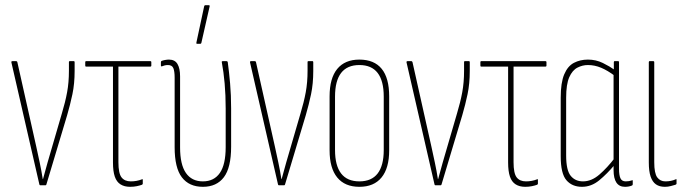

<svg xmlns="http://www.w3.org/2000/svg" viewBox="-20 -715 2647 741"><path d="M135 0Q133 0 132 -3L24 -474Q23 -479 28 -479H42Q46 -479 47 -475L120 -149Q127 -117 133.5 -86.5Q140 -56 145 -24H146Q155 -57 163.5 -87.5Q172 -118 182 -151L219 -278Q232 -321 239 -359Q246 -397 246 -442V-476Q246 -479 249 -479H265Q268 -479 268 -475V-441Q268 -392 259.5 -351.5Q251 -311 239 -270L159 -3Q158 0 156 0Z M482 6Q460 6 445 -3.5Q430 -13 423 -33.5Q416 -54 416 -88V-458H312Q309 -458 309 -462V-475Q309 -479 312 -479H560Q564 -479 564 -475V-462Q564 -458 560 -458H437V-89Q437 -46 449 -30.5Q461 -15 485 -15Q496 -15 507 -17Q518 -19 528 -23Q531 -25 531 -21V-6Q531 -4 528 -2Q520 1 508 3.5Q496 6 482 6Z M763 6Q710 6 682 -30.5Q654 -67 654 -147V-415Q654 -440 649 -452Q644 -464 628 -464Q621 -464 615.5 -462.5Q610 -461 605 -459Q601 -458 601 -462V-475Q601 -479 604 -480Q609 -482 617 -483.5Q625 -485 632 -485Q655 -485 665 -468Q675 -451 675 -420V-146Q675 -80 697.5 -47.5Q720 -15 763 -15Q806 -15 828.5 -47.5Q851 -80 851 -147V-296Q851 -348 847 -393Q843 -438 836 -475Q835 -479 840 -479H854Q858 -479 859 -475Q864 -439 868 -393.5Q872 -348 872 -297V-149Q872 -68 844 -31Q816 6 763 6ZM740 -546Q737 -546 738 -551L768 -691Q769 -695 772 -695H786Q790 -695 789 -690L757 -549Q756 -546 753 -546Z M1056 0Q1054 0 1053 -3L945 -474Q944 -479 949 -479H963Q967 -479 968 -475L1041 -149Q1048 -117 1054.5 -86.5Q1061 -56 1066 -24H1067Q1076 -57 1084.5 -87.5Q1093 -118 1103 -151L1140 -278Q1153 -321 1160 -359Q1167 -397 1167 -442V-476Q1167 -479 1170 -479H1186Q1189 -479 1189 -475V-441Q1189 -392 1180.5 -351.5Q1172 -311 1160 -270L1080 -3Q1079 0 1077 0Z M1367 6Q1311 6 1281.5 -30Q1252 -66 1252 -135V-343Q1252 -413 1281.5 -449Q1311 -485 1367 -485Q1424 -485 1453 -449.5Q1482 -414 1482 -343V-135Q1482 -66 1452.5 -30Q1423 6 1367 6ZM1367 -15Q1414 -15 1437.5 -45.5Q1461 -76 1461 -136V-342Q1461 -403 1437.5 -433.5Q1414 -464 1367 -464Q1320 -464 1296.5 -433.5Q1273 -403 1273 -342V-136Q1273 -76 1296.5 -45.5Q1320 -15 1367 -15Z M1660 0Q1658 0 1657 -3L1549 -474Q1548 -479 1553 -479H1567Q1571 -479 1572 -475L1645 -149Q1652 -117 1658.5 -86.5Q1665 -56 1670 -24H1671Q1680 -57 1688.5 -87.5Q1697 -118 1707 -151L1744 -278Q1757 -321 1764 -359Q1771 -397 1771 -442V-476Q1771 -479 1774 -479H1790Q1793 -479 1793 -475V-441Q1793 -392 1784.5 -351.5Q1776 -311 1764 -270L1684 -3Q1683 0 1681 0Z M2007 6Q1985 6 1970 -3.5Q1955 -13 1948 -33.5Q1941 -54 1941 -88V-458H1837Q1834 -458 1834 -462V-475Q1834 -479 1837 -479H2085Q2089 -479 2089 -475V-462Q2089 -458 2085 -458H1962V-89Q1962 -46 1974 -30.5Q1986 -15 2010 -15Q2021 -15 2032 -17Q2043 -19 2053 -23Q2056 -25 2056 -21V-6Q2056 -4 2053 -2Q2045 1 2033 3.5Q2021 6 2007 6Z M2226 6Q2188 6 2166 -19.5Q2144 -45 2144 -112V-338Q2144 -396 2157.5 -428Q2171 -460 2195 -472.5Q2219 -485 2249 -485Q2280 -485 2306.5 -472Q2333 -459 2354 -444L2353 -422Q2325 -443 2300 -453.5Q2275 -464 2249 -464Q2228 -464 2208.5 -454Q2189 -444 2177 -417Q2165 -390 2165 -338V-115Q2165 -58 2182.5 -36.5Q2200 -15 2230 -15Q2263 -15 2293.5 -41.5Q2324 -68 2353 -106V-80Q2323 -44 2292.5 -19Q2262 6 2226 6ZM2392 6Q2348 6 2348 -59V-85V-91V-432L2349 -439V-475Q2349 -479 2352 -479H2366Q2369 -479 2369 -475V-63Q2369 -39 2374.5 -27Q2380 -15 2395 -15Q2402 -15 2407.5 -16Q2413 -17 2419 -19Q2422 -21 2422 -17V-4Q2422 0 2419 1Q2407 6 2392 6Z M2546 6Q2525 6 2511.5 -3.5Q2498 -13 2491 -33.5Q2484 -54 2484 -88V-475Q2484 -479 2487 -479H2501Q2505 -479 2505 -475V-89Q2505 -46 2516.5 -30.5Q2528 -15 2548 -15Q2559 -15 2569 -17Q2579 -19 2588 -23Q2591 -25 2591 -21V-6Q2591 -4 2587 -2Q2580 0 2569 3Q2558 6 2546 6Z"/></svg>

Font: Sofia Sans Extra Condensed Thin
Style: Regular
Weight: 250
Version: Version 4.100